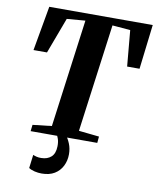

<svg xmlns="http://www.w3.org/2000/svg" viewBox="-103 -821 925 1135"><g transform="rotate(10 360.0 -254.0)"><path d="M118.5 0 123 -38.5 237 -51.5 324 -699.5 213.5 -690.5 133 -475H52L99.5 -743H720.5L688.5 -475H614L594.5 -690.5L486.5 -699.5L399.5 -51.5L522 -38.5L518.5 0ZM301.5 -16.5 326.5 -14.5Q341.5 3 353.5 32Q365.5 61 365.5 95.5Q365.5 134 349.5 166Q333.5 198 302.5 216.8Q271.5 235.5 225.5 235.5Q204.5 235.5 183.2 230.5Q162 225.5 148 216L158 135.5Q166.5 139.5 179.5 142.8Q192.5 146 208 145.5Q244.5 145 267 124.8Q289.5 104.5 290.5 61Q291 33.5 284.2 15.2Q277.5 -3 272 -14.5Z"/></g></svg>

Font: Merriweather 72pt ExtraBold
Style: Italic
Weight: 800
Italic angle: -7.8°
Version: Version 2.101